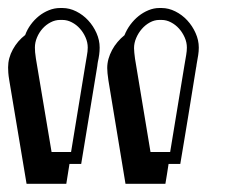

<svg xmlns="http://www.w3.org/2000/svg" viewBox="-37 -758 553 472"><path d="M271.5 -306.2 229.5 -560.5Q228 -570.8 227.3 -577.9Q226.6 -585 226.6 -590.8Q226.6 -602.1 229.7 -613.3Q232.9 -624.5 238.5 -635Q244.1 -645.5 252 -654.8Q259.8 -664.1 269 -671.4Q274.4 -685.1 283.4 -697.3Q292.5 -709.5 303.7 -718.5Q314.9 -727.5 328.1 -732.9Q341.3 -738.3 354.5 -738.3H360.4Q377.4 -738.3 394 -730Q410.6 -721.7 423.3 -708Q436 -694.3 443.8 -676.8Q451.7 -659.2 451.7 -641.1Q451.7 -631.8 450.2 -622.3Q448.7 -612.8 446.3 -599.6Q445.8 -597.7 445.8 -595.9Q445.8 -594.2 445.3 -592.3V-593.3Q440.9 -566.4 436 -535.9Q431.2 -505.4 426 -474.1Q420.9 -442.9 415.8 -412.4Q410.6 -381.8 406.2 -355H377.4Q375.5 -342.3 373.5 -329.8Q371.6 -317.4 369.6 -306.2ZM28.3 -306.2 -14.2 -560.5Q-16.1 -571.8 -16.6 -579.3Q-17.1 -586.9 -17.1 -592.3Q-17.1 -615.2 -5.4 -636.5Q6.3 -657.7 24.9 -671.9Q29.8 -685.5 38.6 -697.5Q47.4 -709.5 58.6 -718.5Q69.8 -727.5 83.3 -732.9Q96.7 -738.3 110.8 -738.3H116.7Q133.8 -738.3 150.4 -730Q167 -721.7 179.7 -708Q192.4 -694.3 200.2 -676.8Q208 -659.2 208 -641.1Q208 -632.3 206.8 -623.5Q205.6 -614.7 203.6 -606Q203.1 -605 202.9 -601.6Q202.6 -598.1 202.1 -595.2L162.6 -355H133.8L126 -306.2ZM381.3 -384.3 416.5 -598.1Q418.9 -612.8 420.7 -622.8Q422.4 -632.8 422.4 -641.1Q422.4 -653.8 417 -666Q411.6 -678.2 403.1 -687.7Q394.5 -697.3 383.3 -703.1Q372.1 -709 360.4 -709H357.4H354.5Q342.8 -709 331.5 -702.9Q320.3 -696.8 311.8 -687Q303.2 -677.2 297.9 -664.8Q292.5 -652.3 292.5 -639.6Q292.5 -634.3 293.2 -628.2Q293.9 -622.1 294.9 -613.8L333 -384.3ZM137.7 -384.3 172.9 -599.1Q174.3 -608.9 176.5 -620.4Q178.7 -631.8 178.7 -641.1Q178.7 -653.8 173.3 -666Q168 -678.2 159.4 -687.7Q150.9 -697.3 139.6 -703.1Q128.4 -709 116.7 -709H113.8H110.8Q98.6 -709 87.4 -703.1Q76.2 -697.3 67.6 -687.7Q59.1 -678.2 54 -666Q48.8 -653.8 48.8 -641.1Q48.8 -636.2 49.3 -629.6Q49.8 -623 51.3 -613.8L89.8 -384.3Z"/></svg>

Font: XB Kayhan Sayeh
Style: Regular
Weight: 700
Designer: Behnam
Foundry: Irmug
Version: Version 7.300 2009